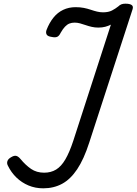

<svg xmlns="http://www.w3.org/2000/svg" viewBox="-20 -1005 743 1044"><path d="M215 19Q172 19 135 3.5Q98 -12 69.5 -39.5Q41 -67 23 -104Q16 -117 20.5 -129.5Q25 -142 42 -151Q57 -160 68 -157.5Q79 -155 91 -141Q119 -107 149 -86.5Q179 -66 220 -66Q257 -66 285 -83Q313 -100 335.5 -138.5Q358 -177 379 -241L583 -871Q569 -864 552.5 -859.5Q536 -855 514 -855Q496 -855 478.5 -859Q461 -863 445.5 -868.5Q430 -874 415 -878Q400 -882 386 -882Q370 -882 357.5 -877Q345 -872 333.5 -860Q322 -848 310 -827Q302 -810 291.5 -805Q281 -800 262 -804Q239 -807 233.5 -817.5Q228 -828 233 -842Q248 -881 270.5 -909Q293 -937 323.5 -951.5Q354 -966 391 -966Q416 -966 436 -962Q456 -958 473.5 -952Q491 -946 507.5 -942Q524 -938 540 -938Q570 -938 589 -948Q608 -958 623 -970Q631 -978 640 -981.5Q649 -985 662 -985Q685 -985 695.5 -978Q706 -971 701 -955L465 -229Q436 -139 399.5 -84.5Q363 -30 317.5 -5.5Q272 19 215 19Z"/></svg>

Font: Playwrite NO
Style: Regular
Weight: 400
Designer: Veronika Burian, José Scaglione
Foundry: TypeTogether
Version: Version 1.002